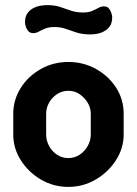

<svg xmlns="http://www.w3.org/2000/svg" viewBox="-20 -724 537 753"><path d="M248 9Q190 9 141 -19.5Q92 -48 62 -95Q32 -142 32 -196V-278Q32 -332 61 -378.5Q90 -425 139.5 -453Q189 -481 248 -481Q307 -481 356.5 -453.5Q406 -426 435.5 -380Q465 -334 465 -278V-196Q465 -143 435 -96Q405 -49 355.5 -20Q306 9 248 9ZM248 -104Q272 -104 292 -117Q312 -130 324 -151.5Q336 -173 336 -196V-278Q336 -301 324 -321Q312 -341 292.5 -354.5Q273 -368 248 -368Q224 -368 204 -355Q184 -342 172.5 -321.5Q161 -301 161 -278V-196Q161 -173 172.5 -151.5Q184 -130 204 -117Q224 -104 248 -104ZM335 -589Q303 -589 280 -596.5Q257 -604 237.5 -611Q218 -618 193 -618Q172 -618 157.5 -612Q143 -606 132 -600Q121 -594 111 -594Q98 -594 91 -602Q84 -610 81 -620.5Q78 -631 78 -636Q78 -659 88 -672.5Q98 -686 112.5 -693Q127 -700 141.5 -702Q156 -704 164 -704Q194 -704 215 -697Q236 -690 257.5 -682.5Q279 -675 306 -675Q327 -675 341 -681Q355 -687 366 -693Q377 -699 387 -699Q401 -699 407.5 -690.5Q414 -682 417 -672Q420 -662 420 -657Q420 -633 410 -620Q400 -607 386 -600Q372 -593 357.5 -591Q343 -589 335 -589Z"/></svg>

Font: Dosis ExtraLight
Style: Bold
Weight: 700
Version: Version 3.001; ttfautohint (v1.8.2)